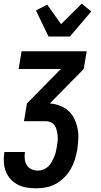

<svg xmlns="http://www.w3.org/2000/svg" viewBox="-28 -798 548 1041"><path d="M170 223Q144 223 118 219Q92 215 70 204Q48 193 31 175Q14 157 4.5 134Q-5 111 -7 85Q-9 59 -5 33L-4 26H107V29Q104 48 106.5 66Q109 84 118 98.5Q127 113 143.5 120Q160 127 178 127Q193 127 207 121.5Q221 116 232.5 105.5Q244 95 251.5 81.5Q259 68 265 54.5Q271 41 274.5 26.5Q278 12 280 -2Q283 -17 284.5 -32.5Q286 -48 284.5 -62.5Q283 -77 279.5 -91.5Q276 -106 268.5 -117.5Q261 -129 247.5 -135Q234 -141 219 -141H102L118 -237L302 -424H73L89 -520H442L426 -424L242 -237Q271 -235 297 -225Q323 -215 343 -197Q363 -179 375 -154Q387 -129 392.5 -101.5Q398 -74 396.5 -45Q395 -16 391 13Q386 40 378 66.5Q370 93 356 117.5Q342 142 321.5 163Q301 184 276 198Q251 212 224 217.5Q197 223 170 223ZM235 -600 167 -741 228 -773 303 -667 415 -778 467 -736 351 -600Z"/></svg>

Font: Iosevka Oblique
Style: Bold
Weight: 700
Italic angle: -9°
Monospace: yes
Designer: Belleve Invis
Foundry: Belleve Invis
Version: Version 32.5.0; ttfautohint (v1.8.4)